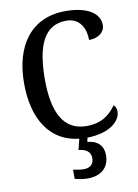

<svg xmlns="http://www.w3.org/2000/svg" viewBox="-102 -791 791 1097"><g transform="rotate(-10 293.0 -242.0)"><path d="M317 240C396 240 442 197 442 126C442 73 410 39 350 34L355 10C495 7 550 -59 550 -107C550 -125 544 -139 534 -146C501 -100 455 -56 362 -56C228 -56 173 -170 173 -358C173 -554 222 -669 351 -669C433 -669 461 -601 461 -538C516 -538 553 -567 553 -610C553 -674 487 -724 356 -724C156 -724 52 -576 52 -358C52 -152 139 -10 308 8L292 71C332 74 362 91 362 130C362 164 340 184 305 184C288 184 265 181 242 176V229C265 236 297 240 317 240Z"/></g></svg>

Font: Noto Serif Myanmar SemiCondensed Medium
Style: Regular
Weight: 500
Width: 4
Designer: Ben Mitchell and the Monotype Design Team
Foundry: Monotype Imaging Inc.
Version: Version 2.106